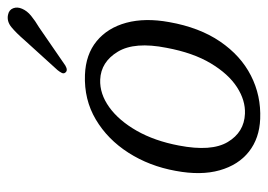

<svg xmlns="http://www.w3.org/2000/svg" viewBox="-120 -574 703 504"><g transform="rotate(-90 232.0 -322.5)"><path d="M287 -451.5Q340.5 -449.5 375.5 -420.8Q410.5 -392 423.8 -342.8Q437 -293.5 425.5 -230.5Q411.5 -151 374.5 -96.8Q337.5 -42.5 285 -15.8Q232.5 11 171.5 8.5Q120.5 6.5 85.5 -21Q50.5 -48.5 36.5 -97.8Q22.5 -147 35 -213.5Q47.5 -282.5 82.5 -337.2Q117.5 -392 169.8 -423Q222 -454 287 -451.5ZM185 -31.5Q220 -30 254.8 -52.5Q289.5 -75 317.2 -121.2Q345 -167.5 358 -237.5Q374.5 -321 347.8 -365.2Q321 -409.5 274.5 -411.5Q237.5 -413 202.2 -387.8Q167 -362.5 140.2 -315.5Q113.5 -268.5 101.5 -205Q85 -119.5 110.8 -76.5Q136.5 -33.5 185 -31.5ZM378 -610Q397 -632 412.2 -644.5Q427.5 -657 444.5 -653.5Q457.5 -651 461.8 -640Q466 -629 460.5 -616.5Q455 -603.5 442.2 -593Q429.5 -582.5 411 -571.5L311.5 -503Q298.5 -495.5 293 -503Q289.5 -507 292.2 -512.5Q295 -518 299.5 -523.5Z"/></g></svg>

Font: Fraunces 72pt S100 Light
Style: Italic
Weight: 300
Italic angle: -16°
Version: Version 1.000; ttfautohint (v1.8.3)